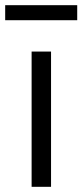

<svg xmlns="http://www.w3.org/2000/svg" viewBox="-49 -721 318 741"><path d="M73 0V-522H148V0ZM-29 -643V-701H249V-643Z"/></svg>

Font: Lexend Light
Style: Regular
Weight: 300
Designer: Bonnie Shaver-Troup, Thomas Jockin
Foundry: Lexend
Version: Version 1.007; ttfautohint (v1.8.3)